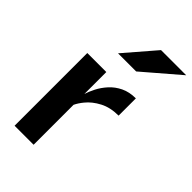

<svg xmlns="http://www.w3.org/2000/svg" viewBox="-227 -844 928 928"><g transform="rotate(45 237.0 -379.5)"><path d="M60 -497H190V-347Q197 -370 211 -397.5Q225 -425 248 -450.5Q271 -476 304 -492Q337 -508 381 -508V-390Q325 -390 284 -368.5Q243 -347 218 -316Q200 -294 190 -273V0H60ZM166 -601 302 -759H474L290 -601Z"/></g></svg>

Font: Syne Modified
Style: Bold
Weight: 700
Designer: Lucas Descroix
Foundry: Bonjour Monde
Version: Version 2.200